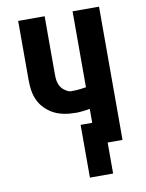

<svg xmlns="http://www.w3.org/2000/svg" viewBox="-97 -803 795 1043"><g transform="rotate(-10 300.0 -282.0)"><path d="M313 171V-120H377V-197Q369 -195 360.5 -194Q352 -193 343.5 -192Q335 -191 325 -190Q315 -189 310 -189H300Q282 -189 264.5 -190.5Q247 -192 229 -196Q211 -200 194.5 -206.5Q178 -213 163.5 -222.5Q149 -232 135.5 -244.5Q122 -257 112 -271.5Q102 -286 95 -302.5Q88 -319 84 -336.5Q80 -354 78.5 -375Q77 -396 77 -408V-735H223V-423Q223 -411 223.5 -398.5Q224 -386 226.5 -374.5Q229 -363 234.5 -352Q240 -341 248.5 -332.5Q257 -324 270 -316.5Q283 -309 291 -309H300Q308 -309 316.5 -309.5Q325 -310 333.5 -310.5Q342 -311 352 -312.5Q362 -314 368 -315L377 -316V-735H523V0H441V171Z"/></g></svg>

Font: Iosevka Aile Heavy
Style: Regular
Weight: 900
Designer: Belleve Invis
Foundry: Belleve Invis
Version: Version 31.1.0; ttfautohint (v1.8.4)